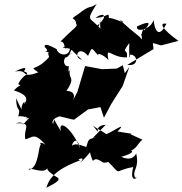

<svg xmlns="http://www.w3.org/2000/svg" viewBox="-20 -854 928 977"><path d="M477 -158C426 -143 433 -151 419 -106C374 -122 364 -123 346 -113C352 -139 375 -158 388 -97C352 -195 273 -256 290 -186C242 -265 261 -247 252 -233C254 -208 226 -246 284 -262L345 -247L357 -245L428 -297L491 -309L509 -255L545 -323L604 -416L638 -513L615 -482L605 -522L574 -505L499 -502L413 -518L374 -387L347 -335C385 -402 295 -392 317 -390C373 -471 317 -449 340 -508C321 -457 333 -528 329 -518C309 -508 281 -563 348 -582C286 -573 322 -534 342 -599C370 -590 301 -636 397 -550C351 -558 377 -629 428 -570C452 -620 442 -612 481 -571C469 -596 531 -559 532 -545C518 -629 541 -559 626 -562C632 -616 592 -571 638 -635C636 -583 639 -534 642 -576C682 -577 689 -514 628 -524L761 -604L758 -635L800 -623L888 -646C808 -703 785 -741 827 -733C798 -675 772 -673 761 -752C749 -704 667 -685 678 -720C742 -749 751 -742 714 -699C716 -728 675 -645 732 -692C672 -675 713 -680 699 -653C694 -672 677 -670 587 -756C648 -718 556 -766 534 -762C534 -799 527 -765 466 -763C512 -797 531 -770 476 -725C477 -699 491 -739 496 -777C495 -744 486 -770 491 -708C437 -771 414 -741 472 -834C427 -804 446 -836 375 -780C326 -748 365 -771 367 -734C380 -720 358 -715 288 -643C325 -639 291 -579 335 -624C279 -607 296 -615 336 -606C330 -561 273 -574 268 -605C277 -597 200 -648 208 -614C187 -632 243 -591 208 -592C249 -582 214 -603 230 -564C161 -485 122 -524 175 -486C79 -450 131 -503 56 -490C141 -532 97 -485 100 -492C143 -476 96 -479 73 -426C107 -404 101 -447 51 -394C121 -372 123 -348 102 -323C121 -365 44 -285 134 -247L139 -280C123 -208 106 -265 62 -354C63 -275 88 -317 73 -262C142 -269 120 -210 123 -248C73 -191 119 -244 61 -227C150 -229 97 -203 109 -145C148 -155 155 -184 217 -111C212 -121 174 -138 188 -119C174 -111 179 0 127 10C120 -11 204 37 221 1C213 19 294 61 276 52C292 71 209 101 216 103C233 31 306 -8 390 -39C353 -37 437 -71 378 -17C443 -73 437 -90 440 -70C463 3 441 -71 498 -31C498 -32 515 -12 553 -46C503 -88 496 -11 517 -30C480 -39 531 -26 525 -36C608 45 548 15 658 -4C634 91 694 42 667 50C651 9 691 5 673 -73C665 -57 645 -34 597 -56C667 -75 668 -94 614 -90C669 -73 678 -125 705 -143L644 -171C658 -175 645 -173 578 -185C637 -245 538 -173 520 -172C497 -189 466 -203 453 -215C509 -145 440 -214 518 -219L452 -152Z"/></svg>

Font: Hussar Lance
Style: ExBdObl
Weight: 700
Foundry: Cannot Into Space Fonts, PlusOne Fonts
Version: Version 2.270